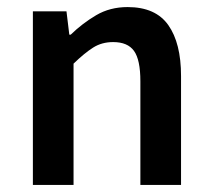

<svg xmlns="http://www.w3.org/2000/svg" viewBox="-20 -523 600 543"><path d="M73 0V-491H168L176 -425H180Q213 -457 252 -480Q291 -503 341 -503Q420 -503 456 -452Q492 -401 492 -308V0H377V-293Q377 -354 359 -379Q341 -404 300 -404Q268 -404 243.5 -388.5Q219 -373 188 -343V0Z"/></svg>

Font: Source Sans 3 SemiBold
Style: Regular
Weight: 600
Designer: Paul D. Hunt
Foundry: Adobe
Version: Version 3.046;hotconv 1.0.118;makeotfexe 2.5.65603